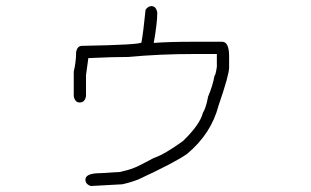

<svg xmlns="http://www.w3.org/2000/svg" viewBox="-20 -456 1040 642"><path d="M486.3 -435.5Q502 -435.5 505.9 -414.1Q505.9 -378.9 494.1 -312.5Q546.4 -316.4 625 -316.4H722.7Q746.1 -316.4 746.1 -267.6V-230.5Q746.1 -205.1 710.9 -103.5Q686.5 -8.8 605.5 58.6Q564 87.9 441.4 144.5Q416 154.3 388.7 160.2L283.2 166Q265.6 159.7 265.6 144.5Q265.6 123 316.4 123Q374 119.1 378.9 119.1H380.9Q408.2 113.3 427.7 105.5Q440.9 101.1 494.1 72.3Q529.8 60.5 591.8 15.6Q648.4 -39.1 658.2 -78.1Q668.9 -95.2 675.8 -132.8Q691.4 -169.4 697.3 -203.1Q700.7 -203.1 705.1 -232.4V-275.4H627Q513.2 -275.4 410.2 -265.6Q357.4 -265.6 275.4 -261.7L267.6 -205.1V-134.8Q264.2 -113.3 246.1 -113.3Q230.5 -113.3 226.6 -134.8V-216.8Q234.4 -249.5 234.4 -279.3V-281.2Q238.3 -302.7 253.9 -302.7Q453.1 -306.2 453.1 -314.5Q459 -346.7 466.8 -423.8Q475.6 -435.5 486.3 -435.5Z"/></svg>

Font: CEF Fonts CJK Mono
Style: Regular
Weight: 400
Designer: PartyBoss (派对大魔王)
Version: Release 2.25